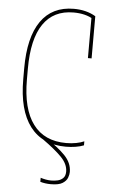

<svg xmlns="http://www.w3.org/2000/svg" viewBox="-63 -782 625 1043"><g transform="rotate(5 250.0 -260.0)"><path d="M255 220Q240 220 225 218Q210 216 197 212V190Q209 194 224.5 197Q240 200 255 200Q273 200 290.5 196Q308 192 320 180Q332 168 332 145Q332 104 295.5 66.5Q259 29 190 -20L208 -27Q275 16 313.5 56Q352 96 352 145Q352 159 345.5 176.5Q339 194 318.5 207Q298 220 255 220ZM318 10Q190 10 123 -78Q56 -166 56 -335V-395Q56 -564 117.5 -652Q179 -740 297 -740Q331 -740 361 -732.5Q391 -725 416 -710V-480H396V-713L406 -693Q363 -720 297 -720Q188 -720 132 -638Q76 -556 76 -395V-335Q76 -175 137.5 -92.5Q199 -10 318 -10Q347 -10 373 -15Q399 -20 416 -28V-6Q396 2 370.5 6Q345 10 318 10Z"/></g></svg>

Font: M PLUS Code Latin Thin
Style: Regular
Weight: 250
Designer: Coji Morishita
Foundry: UNDERFOREST DESIGN
Version: Version 1.002; ttfautohint (v1.8.3)